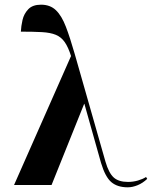

<svg xmlns="http://www.w3.org/2000/svg" viewBox="-20 -789 648 819"><path d="M40 0 283 -550Q271 -588 256 -609.5Q241 -631 218 -640.5Q195 -650 158.5 -652Q122 -654 69 -654Q70 -677 76 -703.5Q82 -730 100.5 -749.5Q119 -769 155 -769Q194 -769 218.5 -745.5Q243 -722 261 -675Q279 -628 299 -558L430 -99Q444 -51 465 -32Q486 -13 526 -13Q548 -13 568.5 -19Q589 -25 603 -34L608 -26Q589 -8 567 1Q545 10 525 10Q481 10 455 -12Q429 -34 411 -94L340 -346H339L200 0Z"/></svg>

Font: Noto Serif Display Condensed
Style: Bold
Weight: 700
Width: 3
Designer: Monotype Design Team
Foundry: Monotype Imaging Inc.
Version: Version 2.009